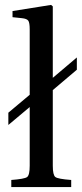

<svg xmlns="http://www.w3.org/2000/svg" viewBox="-20 -762 334 782"><path d="M14 -253V-303L101 -376V-642Q101 -670 95 -678Q89 -686 69 -688L31 -692V-717L188 -742L195 -736V-445L293 -528V-478L195 -395V-87Q195 -49 205.5 -41Q216 -33 270 -29V0H26V-29Q80 -33 90.5 -41Q101 -49 101 -87V-326Z"/></svg>

Font: Linguistics Pro
Style: Regular
Weight: 400
Designer: Stefan Peev, Context Ltd
Foundry: Stefan Peev, Context Ltd
Version: Version 001.000